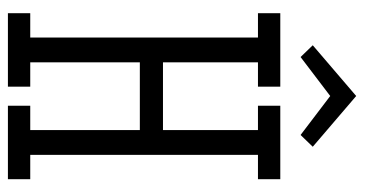

<svg xmlns="http://www.w3.org/2000/svg" viewBox="-232 -666 898 473"><g transform="rotate(90 216.5 -429.0)"><path d="M12 -616H72V-55H12V0H193V-55H133V-325H300V-55H240V0H421V-55H361V-616H421V-671H240V-616H300V-382H133V-616H193V-671H12ZM341 -751 216 -858 91 -751 120 -721 216 -794 312 -721Z"/></g></svg>

Font: Stint Ultra Condensed
Style: Regular
Weight: 400
Width: 1
Designer: Astigmatic (AOETI)
Foundry: Astigmatic (AOETI)
Version: Version 1.000